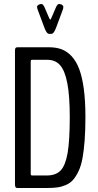

<svg xmlns="http://www.w3.org/2000/svg" viewBox="-20 -938 489 958"><path d="M225.1 -769Q211.9 -769 199.7 -804.7L167 -892.6Q165 -899.4 165 -903.8Q165 -911.1 170.4 -911.6Q170.4 -914.1 176 -916Q181.6 -918 186 -918Q194.8 -918 201.7 -902.8L225.6 -847.2Q228.5 -840.3 231 -840.3Q232.9 -840.3 235.8 -847.2L259.8 -902.8Q266.6 -918 274.9 -918Q279.3 -918 285.2 -916Q291 -914.1 291 -911.6Q295.9 -911.1 295.9 -902.8Q295.9 -897 294.4 -892.6L261.7 -804.7Q249.5 -769 236.3 -769ZM66.4 0Q60.5 0 57.6 -3.9Q54.7 -7.8 54.7 -20.5V-684.6Q54.7 -695.3 57.6 -698.7Q60.5 -702.1 66.4 -702.1H225.6Q260.7 -702.1 287.8 -691.9Q314.9 -681.6 337.6 -657.2Q360.4 -632.8 375.2 -593.5Q390.1 -554.2 398.2 -494.4Q406.2 -434.6 406.2 -354.5Q406.2 -287.6 402.3 -236.3Q398.4 -185.1 391.4 -147.5Q384.3 -109.9 371.8 -83.7Q359.4 -57.6 345.2 -41.3Q331.1 -24.9 310.1 -15.6Q289.1 -6.3 267.8 -3.2Q246.6 0 216.8 0ZM139.2 -62.5H213.9Q258.8 -62.5 282.7 -87.6Q306.6 -112.8 317.4 -174.8Q328.1 -236.8 328.1 -354Q328.1 -460 315.9 -522.9Q303.7 -585.9 279.8 -612.8Q255.9 -639.6 216.3 -639.6H138.7Q133.3 -639.6 133.3 -629.9V-73.2Q133.3 -62.5 139.2 -62.5Z"/></svg>

Font: BenchNine
Style: Regular
Weight: 400
Designer: Vernon Adams
Foundry: Vernon Adams
Version: Version 1 ; ttfautohint (v0.92.18-e454-dirty) -l 8 -r 50 -G 